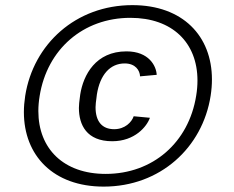

<svg xmlns="http://www.w3.org/2000/svg" viewBox="-20 -702 890 730"><path d="M285 -342.5 283.3 -329.2C281.7 -316.7 280 -304.2 280 -291.7C280 -227.5 309.2 -165 406.7 -165C492.5 -165 538.3 -220.8 550 -254.2L488.3 -260C480.8 -237.5 455 -210.8 414.2 -210.8C367.5 -210.8 343.3 -240.8 343.3 -294.2C343.3 -305 345 -316.7 346.7 -329.2L348.3 -342.5C360 -417.5 398.3 -460.8 454.2 -460.8C495 -460.8 511.7 -434.2 512.5 -411.7L575.8 -417.5C574.2 -450.8 546.7 -506.7 460.8 -506.7C344.2 -506.7 296.7 -417.5 285 -342.5ZM374.2 7.5C589.2 7.5 750 -140.8 780.8 -337.5C784.2 -359.2 785.8 -380 785.8 -400C785.8 -565 675 -682.5 483.3 -682.5C268.3 -682.5 106.7 -534.2 75.8 -337.5C72.5 -315.8 70.8 -295.8 70.8 -275.8C70.8 -110.8 182.5 7.5 374.2 7.5ZM381.7 -40.8C222.5 -40.8 125.8 -135.8 125.8 -280C125.8 -298.3 127.5 -317.5 130.8 -337.5C159.2 -514.2 295.8 -634.2 475.8 -634.2C635 -634.2 730.8 -540 730.8 -395.8C730.8 -377.5 729.2 -357.5 725.8 -337.5C697.5 -160.8 561.7 -40.8 381.7 -40.8Z"/></svg>

Font: Boon Medium
Style: Italic
Weight: 500
Italic angle: -9°
Designer: Sungsit Sawaiwan
Foundry: FontUni
Version: Version 3.0